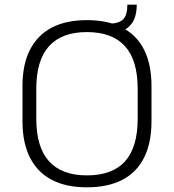

<svg xmlns="http://www.w3.org/2000/svg" viewBox="-20 -793 743 820"><path d="M351 7Q262 7 201 -25Q140 -57 108 -120Q76 -183 76 -275V-425Q76 -518 108 -580.5Q140 -643 201 -675Q262 -707 351 -707Q441 -707 502.5 -675Q564 -643 595.5 -580.5Q627 -518 627 -425V-275Q627 -183 595.5 -120Q564 -57 502.5 -25Q441 7 351 7ZM351 -44Q460 -44 514 -104Q568 -164 568 -286V-414Q568 -536 513.5 -596Q459 -656 351 -656Q244 -656 189.5 -596Q135 -536 135 -414V-286Q135 -164 189.5 -104Q244 -44 351 -44ZM444 -692Q487 -692 505.5 -710Q524 -728 524 -773H564Q564 -652 444 -652Z"/></svg>

Font: Pathway Extreme 28pt ExtraLight
Style: Regular
Weight: 250
Designer: Eduardo Rodriguez Tunni
Foundry: Eduardo Rodriguez Tunni
Version: Version 1.001;gftools[0.9.26]